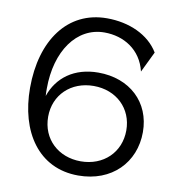

<svg xmlns="http://www.w3.org/2000/svg" viewBox="-81 -784 795 866"><g transform="rotate(10 316.5 -350.5)"><path d="M334 10C488 10 588 -94 588 -233C588 -370 488 -463 344 -463C234 -463 158 -406 128 -318C127 -329 127 -341 127 -352C127 -523 212 -646 340 -646C428 -646 509 -598 532 -501L578 -596C533 -671 441 -711 340 -711C160 -711 52 -560 52 -342C52 -141 152 10 334 10ZM155 -228C155 -328 230 -400 334 -400C438 -400 513 -328 513 -228C513 -127 438 -55 334 -55C232 -55 155 -125 155 -228Z"/></g></svg>

Font: Absans
Style: Regular
Weight: 400
Designer: Valerio Monopoli
Version: Version 1.200;Glyphs 3.2 (3217)